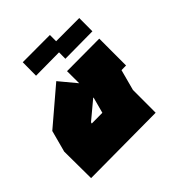

<svg xmlns="http://www.w3.org/2000/svg" viewBox="-143 -655 709 765"><g transform="rotate(-30 211.5 -273.0)"><path d="M55 15 15 -130V-225L128 -389L203 -336L185 -402L361 -450L400 -304L375 -297V-206L408 -82ZM224 -256 223 -259 166 -178V-172L224 -188ZM204 -448 185 -521 333 -561 352 -489ZM69 -448 50 -521 198 -561 217 -489Z"/></g></svg>

Font: Blaka Ink
Style: Regular
Weight: 400
Designer: Mohamed Gaber
Foundry: Kief Type Foundry
Version: Version 1.003; ttfautohint (v1.8.4.7-5d5b)